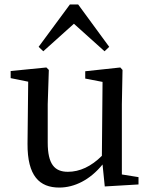

<svg xmlns="http://www.w3.org/2000/svg" viewBox="-20 -831 683 865"><path d="M313 -724 451 -600 472 -620 332 -811H295L154 -620L175 -600ZM529 -45V-361L532 -516L522 -527L364 -510V-477L442 -462L439 -129C391 -81 339 -57 286 -57C226 -57 195 -91 195 -189V-361L200 -516L189 -527L28 -511V-479L107 -463L104 -184C103 -38 158 14 247 14C316 14 386 -21 442 -90L452 9L604 0V-33Z"/></svg>

Font: Noto Serif CJK JP Medium
Style: Regular
Weight: 500
Designer: Ryoko NISHIZUKA 西塚涼子 (kana & ideographs); Frank Grießhammer (Latin, Greek & Cyrillic); Wenlong ZHANG 张文龙 (bopomofo); San
Foundry: Adobe Systems Incorporated
Version: Version 1.000;PS 1;hotconv 16.6.53;makeotf.lib2.5.65590